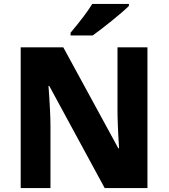

<svg xmlns="http://www.w3.org/2000/svg" viewBox="-20 -954 858 974"><path d="M338 -774H450C493 -804 601 -890 634 -924V-934H448C428 -901 392 -852 338 -788ZM85 0H236V-316C236 -357 233 -425 226 -518H230L511 0H728V-714H576V-396C576 -359 578 -294 584 -202H580L301 -714H85Z"/></svg>

Font: Kathrein 85 Heavy
Style: Regular
Weight: 900
Designer: Lazydogs Typefoundry, based on Open Sans by Ascender Corporation
Foundry: Lazydogs Typefoundry
Version: Version 1.003;PS 001.003;hotconv 1.0.88;makeotf.lib2.5.64775